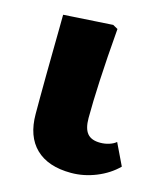

<svg xmlns="http://www.w3.org/2000/svg" viewBox="-87 -590 571 670"><g transform="rotate(15 198.5 -254.5)"><path d="M231 14Q148 14 103.5 -29Q59 -72 59 -153Q59 -174 59 -211.5Q59 -249 59.5 -293Q60 -337 60.5 -381Q61 -425 61.5 -459.5Q62 -494 62 -512L240 -523L258 -513Q249 -404 245 -323Q241 -242 241 -187Q241 -149 255.5 -131.5Q270 -114 302 -114Q319 -114 334.5 -119Q350 -124 359 -132L397 -53Q366 -22 321.5 -4Q277 14 231 14Z"/></g></svg>

Font: Literata 12pt ExtraBold
Style: Regular
Weight: 800
Designer: Latin by Veronika Burian and Jose Scaglione. Greek by Irene Vlachou. Cyrillic by Vera Evstafieva.
Foundry: TypeTogether
Version: Version 3.002